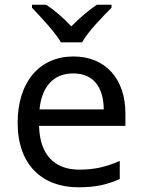

<svg xmlns="http://www.w3.org/2000/svg" viewBox="-20 -786 604 816"><path d="M239 -606H329C353 -651 416 -715 454 -753V-766H392C357 -743 319 -710 283 -674C250 -710 211 -743 176 -766H116V-753C152 -715 213 -651 239 -606ZM292 -546C150 -546 55 -440 55 -264C55 -85 160 10 313 10C386 10 434 -1 489 -25V-102C433 -78 385 -65 317 -65C210 -65 149 -130 146 -251H513V-304C513 -450 429 -546 292 -546ZM291 -474C380 -474 420 -412 421 -321H148C157 -417 207 -474 291 -474Z"/></svg>

Font: Noto Sans Brahmi
Style: Regular
Weight: 400
Designer: Monotype Design Team
Foundry: Monotype Imaging Inc.
Version: Version 2.004